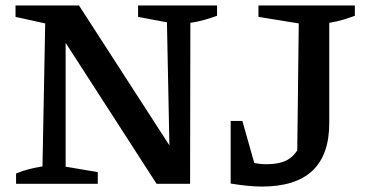

<svg xmlns="http://www.w3.org/2000/svg" viewBox="-20 -675 1343 705"><path d="M487 -655H777V-617Q752 -608 728.5 -601.5Q705 -595 679 -591L678 0H555L195 -558L221 -565V-63L339 -43V0H39V-38Q63 -48 87 -54Q111 -60 136 -64L146 -589L37 -613V-655H270L628 -101L603 -93L593 -593L487 -613ZM827 -1 839 -100Q873 -86 902.5 -79Q932 -72 956 -72Q990 -72 1014 -79Q1038 -86 1054.5 -102Q1071 -118 1083 -143L1071 -80L1077 -589L929 -613V-655H1283V-617Q1264 -610 1241 -603Q1218 -596 1189 -591V-223Q1189 10 942 10Q915 10 886.5 7Q858 4 827 -1ZM827 -1V-231H870L935 -1Z"/></svg>

Font: Piazzolla 24pt SemiBold
Style: Regular
Weight: 600
Designer: Juan Pablo del Peral
Foundry: Huerta Tipografica
Version: Version 2.005